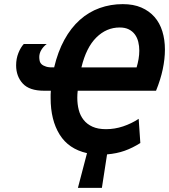

<svg xmlns="http://www.w3.org/2000/svg" viewBox="-20 -734 818 929"><path d="M356 -295Q355 -287 354.5 -278Q354 -269 354 -261Q354 -230 361 -202.5Q368 -175 384.5 -154Q401 -133 427.5 -121Q454 -109 493 -109Q535 -109 575.5 -122.5Q616 -136 651 -159L659 -42Q621 -18 583 -4.5Q545 9 498 13L473 175H357L401 7Q312 -13 268.5 -83Q225 -153 225 -259Q225 -267 225 -276.5Q225 -286 226 -295H193Q122 -295 90 -330Q58 -365 58 -418Q58 -450 69 -477.5Q80 -505 95 -521H206Q190 -509 180 -492.5Q170 -476 170 -458Q170 -449 172 -439.5Q174 -430 181.5 -423Q189 -416 203.5 -411.5Q218 -407 242 -408Q260 -484 291.5 -541.5Q323 -599 366 -637.5Q409 -676 462 -695Q515 -714 574 -714Q626 -714 664 -697.5Q702 -681 727.5 -652Q753 -623 765.5 -582.5Q778 -542 778 -494Q778 -449 767.5 -399Q757 -349 735 -295ZM641 -408Q647 -428 650.5 -448.5Q654 -469 654 -489Q654 -511 649 -531.5Q644 -552 632.5 -567.5Q621 -583 603 -592Q585 -601 559 -601Q495 -601 446 -552.5Q397 -504 374 -408Z"/></svg>

Font: PT Sans
Style: Bold Italic
Weight: 700
Italic angle: -12°
Designer: A.Korolkova, O.Umpeleva, V.Yefimov
Foundry: ParaType Ltd
Version: Version 2.003W OFL